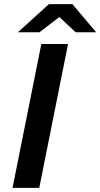

<svg xmlns="http://www.w3.org/2000/svg" viewBox="-20 -914 488 934"><path d="M41 0 181 -700H311L171 0ZM67 -757 218 -894H332L448 -757H348L225 -872H322L172 -757Z"/></svg>

Font: MOST Montserrat SemiBold
Style: Italic
Weight: 600
Italic angle: -11.3°
Designer: Julieta Ulanovsky
Foundry: Julieta Ulanovsky
Version: Version 8.000;March 11, 2024;FontCreator 15.0.0.2926 64-bit